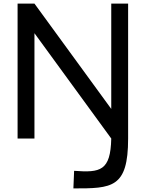

<svg xmlns="http://www.w3.org/2000/svg" viewBox="-20 -772 812 1070"><path d="M600 -165 172 -752H78V0H172V-587L600 0C596 180 540 191 393 180L389 278C603 278 694 277 694 0V-752H600Z"/></svg>

Font: Hibana SubMedium
Style: Regular
Weight: 500
Width: 6
Designer: pygmalion
Foundry: ybstudio
Version: Version 0.930;hotconv 1.0.109;makeotfexe 2.5.65596